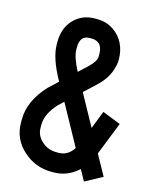

<svg xmlns="http://www.w3.org/2000/svg" viewBox="-109 -767 668 853"><g transform="rotate(15 225.0 -340.0)"><path d="M220.7 -606Q176.3 -606 176.3 -551.8V-541Q176.3 -507.3 208 -446.8L247.1 -483.4Q280.3 -514.6 280.3 -536.1V-549.3Q280.3 -564.5 276.4 -575.4Q272.5 -586.4 267.1 -592Q261.7 -597.7 253.9 -601.1Q246.1 -604.5 241 -605.2Q235.8 -606 230 -606ZM333 -33.7Q284.2 12.2 218.3 12.2H209.5Q134.8 12.2 78.9 -38.6Q22.9 -89.4 22.9 -164.6V-179.2Q22.9 -264.2 97.2 -343.8L139.6 -383.3Q86.4 -477.5 86.4 -541V-551.8Q86.4 -617.2 124.8 -656.5Q163.1 -695.8 220.7 -695.8H230Q272.9 -695.8 305.7 -674.3Q338.4 -652.8 354.2 -619.9Q370.1 -586.9 370.1 -549.3V-536.1Q361.8 -467.3 307.6 -417L252.9 -366.2L332 -222.2L364.3 -304.7L448.2 -271.5L388.2 -120.1L439.9 -26.4L360.8 16.6ZM287.1 -117.7 185.1 -303.2 160.6 -280.3Q112.8 -228 112.8 -179.2V-164.6Q112.8 -128.9 141.1 -103.3Q169.4 -77.6 209.5 -77.6H218.3Q261.2 -77.6 287.1 -117.7Z"/></g></svg>

Font: Anka/Coder Narrow
Style: Bold
Weight: 700
Width: 3
Monospace: yes
Version: Version 001.100